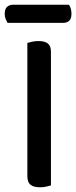

<svg xmlns="http://www.w3.org/2000/svg" viewBox="-31 -788 323 814"><path d="M85 -379H185V-2Q179 0 166 3Q153 6 139 6Q111 6 98 -5Q85 -16 85 -41ZM185 -279H85V-606Q91 -608 104.5 -611Q118 -614 132 -614Q159 -614 172 -603.5Q185 -593 185 -568ZM236 -691H1Q-3 -698 -7 -707.5Q-11 -717 -11 -729Q-11 -750 -1 -759Q9 -768 26 -768H261Q266 -762 269 -751.5Q272 -741 272 -730Q272 -709 262.5 -700Q253 -691 236 -691Z"/></svg>

Font: Baloo Tamma 2 Medium
Style: Regular
Weight: 500
Designer: Divya Kowshik, Shuchita Grover and Ek Type
Foundry: Ek Type
Version: Version 1.700